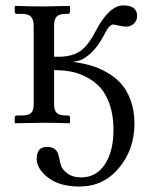

<svg xmlns="http://www.w3.org/2000/svg" viewBox="-20 -453 569 707"><path d="M248.5 -225.1Q282.7 -220.7 312.5 -212.4Q342.3 -204.1 373 -186.8Q403.8 -169.4 425.5 -145.3Q447.3 -121.1 461.2 -83.3Q475.1 -45.4 475.1 2Q475.1 97.2 418 165.5Q360.8 233.9 272.9 233.9Q199.7 233.9 157.5 201.4Q115.2 168.9 115.2 131.8Q115.2 87.9 153.1 87.9Q190.9 87.9 196.8 124Q200.7 146 205.8 159.4Q210.9 172.9 229.5 186.5Q248 200.2 278.8 200.2Q334 200.2 366 152.6Q397.9 105 397.9 23.9Q397.9 -27.8 384 -67.9Q370.1 -107.9 348.6 -131.3Q327.1 -154.8 297.1 -169.9Q267.1 -185.1 238.5 -189.9Q210 -194.8 179.2 -194.8V-68.8Q179.2 -46.9 188.7 -37.4Q198.2 -27.8 222.2 -27.8H230Q237.8 -27.8 237.8 -20V-1L235.8 1Q178.7 -1 140.1 -1L36.1 1L34.2 -1V-20Q34.2 -27.8 42 -27.8H61Q85.9 -27.8 95 -37.4Q104 -46.9 104 -68.8V-357.9Q104 -379.9 94.5 -390.9Q85 -401.9 61 -401.9H42Q34.2 -401.9 34.2 -410.2V-429.2L36.1 -431.2Q104 -429.2 140.1 -429.2L235.8 -431.2L237.8 -429.2V-410.2Q237.8 -402.3 230 -401.9H222.2Q198.2 -401.9 188.7 -391.8Q179.2 -381.8 179.2 -359.9V-244.1H196.8Q243.7 -244.1 273.9 -263.7Q304.2 -283.2 335.9 -345.2Q383.8 -433.1 434.1 -433.1Q484.9 -433.1 484.9 -394Q484.9 -377.9 473.4 -366.5Q461.9 -355 444.8 -355Q433.6 -355 416.3 -358.9Q398.9 -362.8 396 -362.8Q381.8 -362.8 360.8 -319.8Q340.8 -281.7 313.5 -256.3Q286.1 -231 259.8 -227.1Q251.5 -225.6 248.5 -225.1Z"/></svg>

Font: Linux Libertine Display
Style: Regular
Weight: 400
Designer: Philipp H. Poll
Foundry: Philipp H. Poll
Version: Version 5.0.9